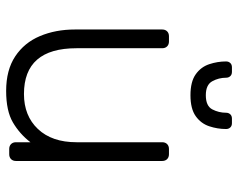

<svg xmlns="http://www.w3.org/2000/svg" viewBox="-95 -670 775 625"><g transform="rotate(90 292.5 -357.5)"><path d="M276 10Q208 10 163.5 -19.5Q119 -49 97.5 -100Q76 -151 76 -214V-498Q76 -508 82 -514Q88 -520 98 -520H115Q125 -520 131 -514Q137 -508 137 -498V-219Q137 -48 286 -48Q357 -48 400 -93.5Q443 -139 443 -219V-498Q443 -508 449 -514Q455 -520 465 -520H482Q492 -520 498 -514Q504 -508 504 -498V-22Q504 -12 498 -6Q492 0 482 0H465Q455 0 449 -6Q443 -12 443 -22V-69Q416 -34 378.5 -12Q341 10 276 10ZM290 -590Q246 -590 222 -607Q198 -624 189 -651Q180 -678 180 -706Q180 -714 185 -719.5Q190 -725 199 -725H214Q223 -725 228 -719.5Q233 -714 233 -706Q233 -682 244.5 -661Q256 -640 290 -640Q325 -640 336 -661Q347 -682 347 -706Q347 -714 352 -719.5Q357 -725 366 -725H381Q390 -725 395 -719.5Q400 -714 400 -706Q400 -678 391 -651Q382 -624 358 -607Q334 -590 290 -590Z"/></g></svg>

Font: Rubik Light Light
Style: Regular
Weight: 300
Version: Version 2.101